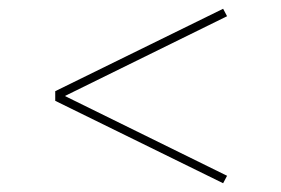

<svg xmlns="http://www.w3.org/2000/svg" viewBox="-20 -559 640 438"><path d="M489 -141 106 -329V-351L489 -539L498 -522L128 -340L498 -158Z"/></svg>

Font: Iosevka Curly Slab ThEx
Style: Regular
Weight: 100
Width: 7
Monospace: yes
Designer: Belleve Invis
Foundry: Belleve Invis
Version: Version 11.1.0; ttfautohint (v1.8.3)